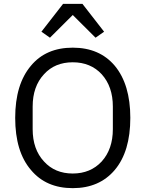

<svg xmlns="http://www.w3.org/2000/svg" viewBox="-20 -955 748 987"><path d="M354 12.2Q490.7 12.2 569.8 -81.1Q649.9 -175.8 649.9 -349.1Q649.9 -521 569.8 -617.2Q491.2 -710 354 -710Q216.3 -710 139.2 -617.2Q58.1 -521.5 58.1 -349.1Q58.1 -175.3 139.2 -81.1Q216.8 12.2 354 12.2ZM354 -63Q262.2 -63 206.1 -125Q147.9 -187.5 147.9 -291V-407.2Q147.9 -510.7 206.1 -573.2Q261.7 -634.8 354 -634.8Q445.8 -634.8 502.9 -573.2Q560.1 -509.8 560.1 -407.2V-291Q560.1 -188.5 502.9 -125Q445.3 -63 354 -63ZM403.8 -935.1H304.2L192.9 -792L236.8 -761.2L354 -877.9L471.2 -761.2L515.1 -792Z"/></svg>

Font: Plexus Sans
Style: Regular
Weight: 400
Version: Version 2.001;PS 002.001;hotconv 1.0.70;makeotf.lib2.5.58329